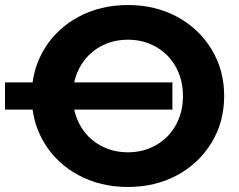

<svg xmlns="http://www.w3.org/2000/svg" viewBox="-88 -732 950 764"><path d="M38 -350Q38 -453 87.5 -535.5Q137 -618 224.5 -665Q312 -712 421 -712Q530 -712 617 -665Q704 -618 754 -535.5Q804 -453 804 -350Q804 -247 754 -164.5Q704 -82 617 -35Q530 12 421 12Q312 12 224.5 -35Q137 -82 87.5 -164.5Q38 -247 38 -350ZM640 -350Q640 -415 611.5 -466Q583 -517 533 -545.5Q483 -574 421 -574Q359 -574 309 -545.5Q259 -517 230.5 -466Q202 -415 202 -350Q202 -285 230.5 -234Q259 -183 309 -154.5Q359 -126 421 -126Q483 -126 533 -154.5Q583 -183 611.5 -234Q640 -285 640 -350ZM-68.1 -404H598V-296H-68.1Z"/></svg>

Font: APTA Sans Regular
Style: Bold Italic
Weight: 700
Version: Version 7.200